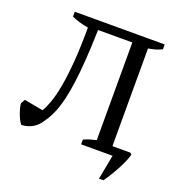

<svg xmlns="http://www.w3.org/2000/svg" viewBox="-143 -780 963 1039"><g transform="rotate(20 339.0 -261.0)"><path d="M206.5 -606.4Q177.2 -611.3 153.3 -618.4Q129.4 -625.5 110.4 -634.8V-662.6H628.4V-634.8Q612.8 -627 593.3 -620.8Q573.7 -614.7 550.8 -611.3V-48.8H654.3L662.6 -40.5Q658.7 -22.9 648.4 0.7Q638.2 24.4 624.5 49.8Q610.8 75.2 595.9 99.4Q581.1 123.5 567.9 141.6H542.5L569.3 0H388.2V-27.3Q405.3 -35.6 423.3 -40.8Q441.4 -45.9 460 -50.3V-612.8H262.7Q260.3 -514.2 254.9 -438.5Q249.5 -362.8 241.7 -305.2Q233.9 -247.6 223.9 -205.6Q213.9 -163.6 201.7 -132.3Q189.5 -101.1 175.8 -78.4Q162.1 -55.7 147 -36.1Q127.4 -11.7 100.3 0Q73.2 11.7 47.9 11.7Q41 3.9 33.9 -9.5Q26.9 -22.9 21 -38.6Q15.1 -54.2 11 -69.8Q6.8 -85.4 6.3 -98.1L20 -122.1L128.9 -102.1Q143.1 -125.5 157 -164.3Q170.9 -203.1 181.9 -263.4Q192.9 -323.7 199.7 -408Q206.5 -492.2 206.5 -606.4Z"/></g></svg>

Font: PT Astra Serif
Style: Regular
Weight: 400
Designer: A.Korolkova, I. Chaeva
Foundry: ParaType Ltd
Version: Version 1.002